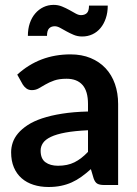

<svg xmlns="http://www.w3.org/2000/svg" viewBox="-20 -740 548 768"><path d="M332 -219Q278.5 -216.5 242 -209.8Q205.5 -203 183.5 -192.5Q161.5 -182 152 -168Q142.5 -154 142.5 -137.5Q142.5 -105 161.8 -91Q181 -77 212 -77Q250 -77 277.8 -90.8Q305.5 -104.5 332 -132.5ZM49 -441.5Q137.5 -522.5 262 -522.5Q307 -522.5 342.5 -507.8Q378 -493 402.5 -466.8Q427 -440.5 439.8 -404Q452.5 -367.5 452.5 -324V0H396.5Q379 0 369.5 -5.2Q360 -10.5 354.5 -26.5L343.5 -63.5Q324 -46 305.5 -32.8Q287 -19.5 267 -10.5Q247 -1.5 224.2 3.2Q201.5 8 174 8Q141.5 8 114 -0.8Q86.5 -9.5 66.5 -27Q46.5 -44.5 35.5 -70.5Q24.5 -96.5 24.5 -131Q24.5 -150.5 31 -169.8Q37.5 -189 52.2 -206.5Q67 -224 90.5 -239.5Q114 -255 148.2 -266.5Q182.5 -278 228 -285.2Q273.5 -292.5 332 -294V-324Q332 -375.5 310 -400.2Q288 -425 246.5 -425Q216.5 -425 196.8 -418Q177 -411 162 -402.2Q147 -393.5 134.8 -386.5Q122.5 -379.5 107.5 -379.5Q94.5 -379.5 85.5 -386.2Q76.5 -393 71 -402ZM304 -679.5Q319 -679.5 327.5 -687.8Q336 -696 336 -717.5H411Q411 -689.5 403.2 -666.8Q395.5 -644 382 -627.8Q368.5 -611.5 349.8 -602.8Q331 -594 308.5 -594Q290.5 -594 275 -600.5Q259.5 -607 246 -614.5Q232.5 -622 220.8 -628.5Q209 -635 199 -635Q184.5 -635 176.2 -626.2Q168 -617.5 168 -596.5H91.5Q91.5 -624.5 99.2 -647.2Q107 -670 121 -686.2Q135 -702.5 153.8 -711.5Q172.5 -720.5 194.5 -720.5Q212.5 -720.5 228.2 -714Q244 -707.5 257.5 -700Q271 -692.5 282.5 -686Q294 -679.5 304 -679.5Z"/></svg>

Font: LatoLatin
Style: Bold
Weight: 700
Designer: Lukasz Dziedzic with Adam Twardoch and Botio Nikoltchev
Foundry: tyPoland Lukasz Dziedzic
Version: Version 2.015; 2015-08-06; http://www.latofonts.com/